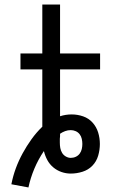

<svg xmlns="http://www.w3.org/2000/svg" viewBox="-20 -755 540 844"><path d="M105 69 30 55Q37 19 49.5 -15Q62 -49 79.5 -81Q97 -113 118.5 -143Q140 -173 166 -198V-450H70V-520H166V-735H244V-520H420V-450H244V-244Q256 -248 269 -250Q282 -252 295 -252Q321 -252 345.5 -243.5Q370 -235 387 -216Q404 -197 411.5 -172.5Q419 -148 419 -122Q419 -96 411.5 -70.5Q404 -45 386 -26.5Q368 -8 342.5 0Q317 8 291 8Q270 8 250 1Q230 -6 214 -19.5Q198 -33 188 -51.5Q178 -70 173 -91Q148 -54 131 -13.5Q114 27 105 69ZM291 -61Q303 -61 313.5 -66Q324 -71 330.5 -80Q337 -89 339.5 -100Q342 -111 342 -122Q342 -133 339.5 -144.5Q337 -156 330 -165Q323 -174 312.5 -178.5Q302 -183 291 -183Q278 -183 266 -178.5Q254 -174 244 -167Q244 -162 244 -156Q244 -150 243 -145V-128Q243 -116 245 -104.5Q247 -93 253 -83Q259 -73 269.5 -67Q280 -61 291 -61Z"/></svg>

Font: Iosevka NFM
Style: Regular
Weight: 400
Monospace: yes
Designer: Belleve Invis
Foundry: Belleve Invis
Version: Version 29.0.4; ttfautohint (v1.8.4);Nerd Fonts 3.3.0